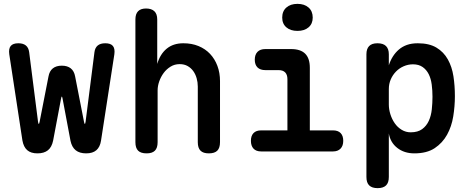

<svg xmlns="http://www.w3.org/2000/svg" viewBox="-20 -784 2440 994"><path d="M174 10Q140 10 121 -6.5Q102 -23 96 -57L28 -503Q24 -532 35.5 -546Q47 -560 75 -560Q100 -560 114 -548.5Q128 -537 131 -514L177 -153Q179 -142 181 -142Q181 -142 181 -143Q183 -143 185 -153L231 -388Q236 -416 253.5 -430Q271 -444 300 -444Q329 -444 346.5 -430Q364 -416 369 -388L415 -153Q417 -143 419 -143Q419 -142 419 -142Q421 -142 423 -153L469 -514Q472 -537 486 -548.5Q500 -560 525 -560Q553 -560 564.5 -546Q576 -532 572 -503L503 -56Q498 -23 479 -6.5Q460 10 426 10Q392 10 372 -6Q352 -22 345 -55L304 -273Q302 -284 300 -284Q298 -284 296 -273L255 -56Q248 -22 228 -6Q208 10 174 10Z M796 -316V-48Q796 -18 782 -4Q768 10 739 10Q709 10 695 -4Q681 -18 681 -48V-683Q681 -712 695 -726Q709 -740 736 -740Q764 -740 779 -726Q794 -712 794 -683V-453Q809 -504 843 -532Q877 -560 929 -560Q973 -560 1008 -545.5Q1043 -531 1067.5 -505Q1092 -479 1105.5 -443Q1119 -407 1119 -364V-48Q1119 -18 1105 -4Q1091 10 1061 10Q1032 10 1018 -4Q1004 -18 1004 -48V-336Q1004 -358 998 -379Q992 -400 980.5 -416Q969 -432 951.5 -442Q934 -452 910 -452Q884 -452 863 -439Q842 -426 827.5 -406.5Q813 -387 804.5 -363Q796 -339 796 -316Z M1704 -109Q1730 -109 1743.5 -95Q1757 -81 1757 -55Q1757 -29 1743 -14.5Q1729 0 1704 0H1332Q1306 0 1292.5 -14.5Q1279 -29 1279 -55Q1279 -81 1292.5 -95Q1306 -109 1332 -109H1468V-374Q1468 -397 1456.5 -409Q1445 -421 1422 -421H1354Q1327 -421 1313 -435Q1299 -449 1299 -475Q1299 -501 1313 -515.5Q1327 -530 1354 -530H1487Q1536 -530 1560 -506Q1584 -482 1584 -433V-109ZM1520 -624Q1484 -624 1462.5 -642.5Q1441 -661 1441 -693Q1441 -726 1462.5 -745Q1484 -764 1520 -764Q1556 -764 1577.5 -745Q1599 -726 1599 -693Q1599 -661 1577.5 -642.5Q1556 -624 1520 -624Z M1934 -560Q1964 -560 1978.5 -545.5Q1993 -531 1993 -503V-446Q2001 -471 2014 -491.5Q2027 -512 2045 -527.5Q2063 -543 2087 -551.5Q2111 -560 2143 -560Q2202 -560 2239.5 -537.5Q2277 -515 2298.5 -476.5Q2320 -438 2327.5 -389Q2335 -340 2335 -286Q2335 -234 2326.5 -181.5Q2318 -129 2294.5 -86.5Q2271 -44 2230.5 -17Q2190 10 2125 10Q2073 10 2037 -18Q2001 -46 1993 -93V132Q1993 162 1978.5 176Q1964 190 1935 190Q1906 190 1891.5 176Q1877 162 1877 132V-503Q1877 -531 1891 -545.5Q1905 -560 1934 -560ZM2118 -451Q2093 -451 2070 -441Q2047 -431 2030 -413.5Q2013 -396 2003 -373Q1993 -350 1993 -323V-243Q1993 -218 2001 -192.5Q2009 -167 2023.5 -146Q2038 -125 2059.5 -112Q2081 -99 2106 -99Q2143 -99 2165.5 -115.5Q2188 -132 2200 -158.5Q2212 -185 2215.5 -218Q2219 -251 2219 -283Q2219 -316 2215 -346.5Q2211 -377 2199.5 -400Q2188 -423 2168 -437Q2148 -451 2118 -451Z"/></svg>

Font: Maple Mono SemiBold
Style: Regular
Weight: 600
Monospace: yes
Designer: subframe7536
Version: Version 7.000